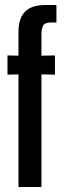

<svg xmlns="http://www.w3.org/2000/svg" viewBox="-20 -749 266 769"><path d="M54 0V-451L10 -450V-527L54 -526V-620Q54 -676 80.5 -702.5Q107 -729 163 -729H206V-659H184Q159 -659 152.5 -646Q146 -633 146 -611V-526L200 -527V-450L146 -451V0Z"/></svg>

Font: Mona Sans Condensed Medium
Style: Regular
Weight: 500
Width: 3
Designer: Deni Anggara
Foundry: GitHub
Version: Version 1.001; ttfautohint (v1.8.4.7-5d5b);gftools[0.9.31]